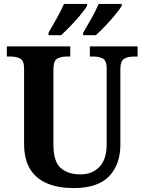

<svg xmlns="http://www.w3.org/2000/svg" viewBox="-20 -951 738 981"><path d="M356 10Q280 10 223 -13Q166 -36 134.5 -86Q103 -136 103 -218V-601Q103 -641 83.5 -651.5Q64 -662 36 -662H15V-714H339V-662H319Q291 -662 272 -651Q253 -640 253 -597V-210Q253 -126 290 -93Q327 -60 391 -60Q452 -60 488.5 -99Q525 -138 525 -213V-601Q525 -641 506 -651.5Q487 -662 459 -662H439V-714H683V-662H662Q634 -662 614.5 -651Q595 -640 595 -597V-211Q595 -111 537.5 -50.5Q480 10 356 10ZM405 -784Q425 -818 447.5 -857.5Q470 -897 484 -931H602V-921Q592 -904 568.5 -875.5Q545 -847 518 -818.5Q491 -790 469 -771H405ZM228 -784Q248 -818 270 -857.5Q292 -897 307 -931H425V-921Q415 -904 391.5 -875.5Q368 -847 340.5 -818.5Q313 -790 292 -771H228Z"/></svg>

Font: Noto Serif Sinhala SemiCondensed
Style: Bold
Weight: 700
Width: 4
Designer: Jelle Bosma - Monotype Design Team
Foundry: Monotype Imaging Inc.
Version: Version 2.007; ttfautohint (v1.8.4.7-5d5b)